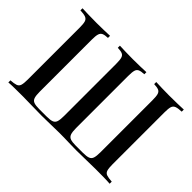

<svg xmlns="http://www.w3.org/2000/svg" viewBox="-126 -1002 1296 1296"><g transform="rotate(45 522.5 -354.0)"><path d="M1006 -708V-688Q973 -687 955.5 -680.5Q938 -674 932.5 -656.5Q927 -639 927 -602V-106Q927 -70 932.5 -52Q938 -34 955.5 -28Q973 -22 1006 -20V0Q984 -2 947.5 -2.5Q911 -3 870 -3Q828 -3 782.5 -1.5Q737 0 688 0Q659 0 629.5 -1Q600 -2 573.5 -2.5Q547 -3 525 -3Q491 -3 446.5 -1.5Q402 0 357 0Q306 0 261.5 -1.5Q217 -3 175 -3Q134 -3 97.5 -2.5Q61 -2 39 0V-20Q72 -22 89.5 -28Q107 -34 112.5 -52Q118 -70 118 -106V-602Q118 -639 112.5 -656.5Q107 -674 89.5 -680.5Q72 -687 39 -688V-708Q62 -707 98.5 -706Q135 -705 177 -705Q212 -705 245.5 -706Q279 -707 302 -708V-688Q273 -687 258.5 -680.5Q244 -674 238.5 -656.5Q233 -639 233 -602V-106Q233 -70 239 -51.5Q245 -33 262.5 -26.5Q280 -20 314 -20H384Q418 -20 435.5 -26.5Q453 -33 459 -51.5Q465 -70 465 -106V-602Q465 -639 460 -656.5Q455 -674 440.5 -680.5Q426 -687 396 -688V-708Q419 -707 453.5 -706Q488 -705 521 -705Q560 -705 594 -706Q628 -707 649 -708V-688Q620 -687 605 -680.5Q590 -674 585 -656.5Q580 -639 580 -602V-106Q580 -70 586.5 -51.5Q593 -33 610.5 -26.5Q628 -20 661 -20H731Q765 -20 782.5 -26.5Q800 -33 806 -51.5Q812 -70 812 -106V-602Q812 -639 807 -656.5Q802 -674 787.5 -680.5Q773 -687 743 -688V-708Q766 -707 800 -706Q834 -705 868 -705Q910 -705 946.5 -706Q983 -707 1006 -708Z"/></g></svg>

Font: Playfair Display Medium
Style: Regular
Weight: 500
Designer: Claus Eggers Sørensen
Foundry: Claus Eggers Sørensen
Version: Version 1.203